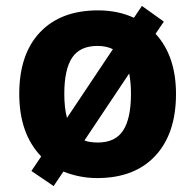

<svg xmlns="http://www.w3.org/2000/svg" viewBox="-20 -591 659 648"><path d="M86 -14 119 -63Q45 -140 45 -274Q45 -408 115 -482Q185 -556 311 -556Q378 -556 432 -531L459 -571L533 -518L505 -477Q574 -402 574 -274Q574 -140 504 -65Q434 10 308 10Q249 10 194 -12L161 37ZM361 -425Q339 -436 309 -436Q250 -436 223.5 -396.5Q197 -357 197 -274Q197 -228 206 -193ZM422 -274Q422 -313 416 -343L265 -117Q282 -110 310 -110Q369 -110 395.5 -150.5Q422 -191 422 -274Z"/></svg>

Font: OpenSansMMV
Style: Bold
Weight: 700
Foundry: Ascender Corporation
Version: Version 4.001